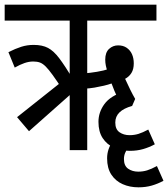

<svg xmlns="http://www.w3.org/2000/svg" viewBox="-20 -642 719 821"><path d="M353 -554V0H278V-554H0V-622H649V-554ZM16 -419Q46 -434 71 -442Q96 -450 124 -450Q161 -450 185.5 -437Q210 -424 234 -392Q258 -360 292 -304L291 -274L247 -260Q222 -298 205 -321.5Q188 -345 175.5 -357.5Q163 -370 151 -374.5Q139 -379 122 -379Q104 -379 85 -372.5Q66 -366 43 -353ZM104 -81 53 -141 262 -307 307 -261ZM338 -328Q364 -330 394.5 -335Q425 -340 443 -347L439 -338Q435 -350 432.5 -362Q430 -374 430 -387Q430 -418 446.5 -433Q463 -448 485 -448Q507 -448 522 -437.5Q537 -427 544.5 -410Q552 -393 552 -371Q552 -346 542 -330Q532 -314 515 -305Q526 -281 536.5 -259.5Q547 -238 558 -219L545 -189L500 -187Q494 -200 485.5 -217.5Q477 -235 469.5 -253Q462 -271 457 -285Q443 -280 424 -275.5Q405 -271 384.5 -267.5Q364 -264 344 -263ZM642 -25Q618 -12 592 -4.5Q566 3 535 3Q498 3 467.5 -10.5Q437 -24 419 -51.5Q401 -79 401 -121Q401 -162 426.5 -197Q452 -232 510 -250L545 -189Q509 -179 491 -161.5Q473 -144 473 -118Q473 -89 491 -76.5Q509 -64 534 -64Q554 -64 572 -69.5Q590 -75 614 -88ZM679 131Q655 144 629 151.5Q603 159 572 159Q535 159 504.5 145.5Q474 132 456 104.5Q438 77 438 35Q438 15 444 -3Q450 -21 462 -39L529 -12Q520 0 515 12Q510 24 510 38Q510 67 528 79.5Q546 92 571 92Q591 92 609 86.5Q627 81 651 68Z"/></svg>

Font: Noto Sans ExtraCondensed
Style: Regular
Weight: 400
Width: 2
Designer: Monotype Design Team
Foundry: Monotype Imaging Inc.
Version: Version 2.013